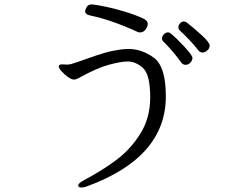

<svg xmlns="http://www.w3.org/2000/svg" viewBox="-20 -773 1040 859"><path d="M617 -692Q641 -682 641 -666Q641 -655 631.5 -641.5Q622 -628 607 -628Q600 -628 596 -630Q476 -685 382 -704Q361 -709 361 -723Q361 -730 368 -741.5Q375 -753 388 -753H394Q444 -747 508.5 -729.5Q573 -712 617 -692ZM886 -538Q876 -538 868 -547Q832 -593 784 -637Q778 -643 778 -651Q778 -660 785.5 -668.5Q793 -677 803 -677Q808 -677 816 -672Q847 -648 882.5 -615.5Q918 -583 918 -569Q918 -556 907 -547Q897 -538 886 -538ZM810 -483Q799 -483 791 -493Q775 -516 751.5 -543.5Q728 -571 710 -588Q705 -593 705 -601Q705 -611 713 -619.5Q721 -628 731 -628Q739 -628 744 -623Q769 -603 805 -564Q841 -525 841 -514Q841 -503 832 -493Q823 -483 810 -483ZM346 66Q330 66 330 57Q330 47 354 34Q439 -11 502 -58.5Q565 -106 608.5 -176Q652 -246 652 -337Q652 -440 619.5 -469Q587 -498 552 -498Q522 -498 468 -483.5Q414 -469 336 -426Q334 -425 326.5 -421Q319 -417 311 -417Q300 -417 284 -428.5Q268 -440 255.5 -454Q243 -468 243 -475Q243 -480 247 -483Q251 -485 257 -485L280 -484Q287 -484 297 -486Q318 -492 371 -511Q418 -528 451.5 -537.5Q485 -547 524 -552Q544 -554 555 -554Q614 -554 668 -515Q722 -476 722 -342Q722 -69 371 60Q356 66 346 66Z"/></svg>

Font: Fusion Kai T
Style: Regular
Weight: 400
Designer: Fontworks Inc.
Version: Version 24.134;May 13, 2024